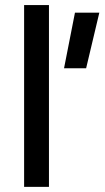

<svg xmlns="http://www.w3.org/2000/svg" viewBox="-20 -731 409 751"><path d="M230.5 -464.1 273.2 -681.4H368.5L316.9 -464.1ZM74.3 0V-711.2H171.5V0Z"/></svg>

Font: Titillium Web SemiBold
Style: Regular
Weight: 600
Designer: Mohamed Gaber, Accademia di Belle Arti di Urbino
Foundry: Kief Type Foundry, Accademia di Belle Arti di Urbino
Version: Version 3.000; ttfautohint (v1.8.4)